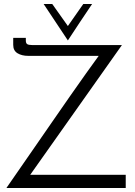

<svg xmlns="http://www.w3.org/2000/svg" viewBox="-20 -939 674 959"><path d="M140 -714H589L131 -66H608V0H12Q37 -36 74 -89.5Q111 -143 154 -205Q197 -267 242.5 -333Q288 -399 331 -460.5Q374 -522 411 -574Q448 -626 473 -660H121Q89 -660 67.5 -673Q46 -686 46 -715V-750H109V-737Q109 -723 116 -718.5Q123 -714 140 -714ZM198 -919H241L319 -809L396 -919H440Q409 -874 379 -828Q349 -782 319 -737Z"/></svg>

Font: Josefin Sans
Style: Regular
Weight: 400
Designer: Santiago Orozco
Foundry: Typemade
Version: Version 1.0